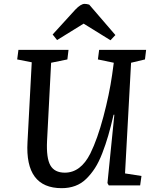

<svg xmlns="http://www.w3.org/2000/svg" viewBox="-20 -958 801 992"><path d="M576.2 -776.9 550.8 -750 412.1 -835.9 274.9 -751 252 -779.8 369.1 -908.2Q397.5 -938 417 -938Q427.2 -938 440.9 -934.1ZM626 -62 710.9 -48.8 704.1 0H542L535.2 -12.2L570.8 -365.2H566.9Q552.7 -303.7 539.3 -257.6Q525.9 -211.4 508.3 -166Q490.7 -120.6 470.7 -89.6Q450.7 -58.6 425.5 -33.9Q400.4 -9.3 368.7 2.4Q336.9 14.2 298.8 14.2Q108.4 14.2 122.1 -224.1L144 -636.2L68.8 -650.9L75.2 -700.2H334L328.1 -650.9L244.1 -633.8L223.1 -230Q218.8 -141.6 240.2 -103.8Q261.7 -65.9 314.9 -65.9Q397 -65.9 446.8 -165Q483.4 -239.3 514.2 -355Q544.9 -470.7 559.1 -569.8L567.9 -633.8L485.8 -650.9L492.2 -700.2H734.9L729 -650.9L657.2 -633.8Z"/></svg>

Font: Literata Book Medium
Style: Italic
Weight: 500
Italic angle: -3°
Designer: Latin by Veronika Burian and Jose Scaglione. Greek by Irene Vlachou. Cyrillic by Vera Evstafieva
Foundry: TypeTogether
Version: Version 1.003;PS 001.003;hotconv 1.0.88;makeotf.lib2.5.64775